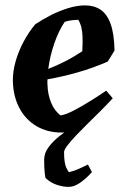

<svg xmlns="http://www.w3.org/2000/svg" viewBox="-20 -492 475 730"><path d="M241.3 218.5Q217.8 218.5 194.6 210.2Q171.4 202 153.9 185.5Q151.9 183.5 149.9 164.2Q147.9 144.8 147.9 115.4Q147.9 90 164.9 67.2Q181.8 44.5 206.5 25.2Q231.1 5.9 254 -9.2V3.9Q241.8 9 232.3 10.5Q222.7 12 214.2 12Q160.2 12 118.7 -12.5Q77.2 -37 53.8 -81.1Q30.3 -125.3 28.9 -183.9Q28.4 -220 39.5 -259.1Q50.6 -298.3 70.6 -335.1Q90.5 -372 114.3 -399.9Q142.9 -418.9 174.9 -435.1Q207 -451.2 240.3 -461.4Q273.7 -471.5 303.4 -471.5Q337.3 -471.5 361.8 -455.5Q386.2 -439.5 400.1 -402.4Q414 -365.3 415.5 -300.1L389.8 -257.9Q332.2 -232.9 274.2 -216.5Q216.2 -200.1 160.6 -190.4Q160.1 -185.1 160.1 -179.6Q160.1 -174 160.6 -168.7Q161.6 -133.8 173.8 -102.8Q186.1 -71.9 210.1 -53.2Q230 -55.8 261.7 -72.5Q293.4 -89.1 326.7 -110Q360.1 -130.9 383.9 -147.4L408.7 -118.3Q390.3 -98.3 364.1 -71.9Q337.9 -45.5 311.9 -20.4Q290.1 1.1 269.8 22.4Q249.6 43.7 236.6 60.7Q223.6 77.8 223.6 86.1Q223.6 127.6 231.8 145Q240 162.5 243 162.5Q261.1 158.1 279.3 150.1Q297.5 142.1 314.2 133.5L329.6 162.2Q320.6 172.7 305.8 186.1Q291.1 199.6 274.4 209Q257.8 218.5 241.3 218.5ZM163.5 -230Q196.1 -242.8 227.6 -258.8Q259.2 -274.8 292.8 -297.1Q294.7 -328.8 293.9 -350.4Q293.2 -372.1 289.4 -387.6Q285.7 -403.1 277.6 -416.6Q265.6 -416.6 251.8 -414.8Q237.9 -413 226 -408.9Q203.1 -375.1 186.5 -327Q169.9 -278.9 163.5 -230Z"/></svg>

Font: Labrada
Style: Italic
Weight: 400
Italic angle: -7°
Designer: Mercedes Jáuregui
Foundry: Omnibus-Type Team
Version: Version 1.000